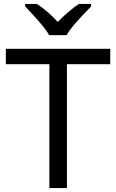

<svg xmlns="http://www.w3.org/2000/svg" viewBox="-20 -964 596 984"><path d="M323 0H233V-635H10V-714H545V-635H323ZM232 -784Q219 -807 197 -833.5Q175 -860 151 -886Q127 -912 109 -931V-944H169Q195 -927 223 -903Q251 -879 276 -852Q303 -879 331 -903Q359 -927 385 -944H447V-931Q428 -912 403.5 -886Q379 -860 356.5 -833.5Q334 -807 322 -784Z"/></svg>

Font: Noto Sans Hebrew Droid SemiBold
Style: Regular
Weight: 600
Designer: Monotype Design Team
Foundry: Monotype Imaging Inc.
Version: Version 1.100; ttfautohint (v1.8.4.7-5d5b)